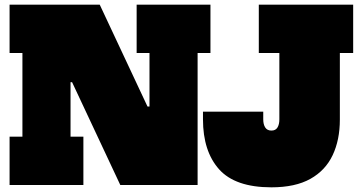

<svg xmlns="http://www.w3.org/2000/svg" viewBox="-20 -792 1547 822"><path d="M495 0 133 -772H407L769 0ZM21 -565V-772H407L330 -440H282V-207H337V0H21V-207H76V-565ZM565 -565V-772H881V-565H826V0H657L578 -336H620V-565ZM1142 10Q987 10 918 -67.2Q849 -144.5 849 -281V-314H1107V-281Q1107 -259.5 1115.5 -246.2Q1124 -233 1142 -233Q1160 -233 1168 -246.2Q1176 -259.5 1176 -281V-565H1088V-772H1492V-565H1435V-280Q1435 -193 1404.2 -127.8Q1373.5 -62.5 1308.8 -26.2Q1244 10 1142 10Z"/></svg>

Font: Hepta Slab Black
Style: Regular
Weight: 900
Designer: Michael LaGattuta
Foundry: Michael LaGattuta
Version: Version 1.102